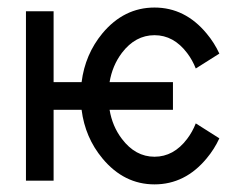

<svg xmlns="http://www.w3.org/2000/svg" viewBox="-20 -479 650 509"><path d="M389.6 9.8Q308.6 9.8 251.5 -59.1Q205.6 -114.3 196.3 -188H122.1V0H48.8V-449.2H122.1V-261.2H196.3Q205.6 -335 251.5 -390.6Q308.6 -459 389.6 -459Q470.7 -459 527.8 -390.1Q548.3 -365.7 561.5 -336.9L499 -297.4Q490.2 -319.8 476.1 -338.4Q440.4 -385.7 389.6 -385.7Q338.9 -385.7 303.2 -338.9Q277.8 -305.2 270.5 -261.2H438.5V-188H270.5Q277.8 -144 303.2 -110.8Q338.9 -63.5 389.6 -63.5Q440.4 -63.5 476.1 -110.8Q490.2 -129.4 499 -151.9L561.5 -112.3Q548.3 -83.5 527.8 -59.1Q470.7 9.8 389.6 9.8Z"/></svg>

Font: Catrinity
Style: Regular
Weight: 400
Designer: Alexander Lange
Foundry: High-Logic / Made with FontCreator
Version: Version 2.090;May 20, 2024;FontCreator 15.0.0.2974 64-bit